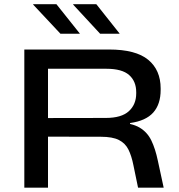

<svg xmlns="http://www.w3.org/2000/svg" viewBox="-20 -868 828 888"><path d="M618.5 0 597 -104Q588.5 -147 574 -176.2Q559.5 -205.5 530 -220.5Q500.5 -235.5 446.5 -235.5L167.5 -236V-322L469 -322.5Q542 -322.5 576 -353.8Q610 -385 610 -436V-441.5Q610 -492 577.2 -521Q544.5 -550 471.5 -550H167.5V-639H484.5Q608 -639 665.5 -591.5Q723 -544 723 -459V-452Q723 -386 688.8 -347.5Q654.5 -309 581.5 -299V-285.5L525 -302Q590 -299 625.8 -277.8Q661.5 -256.5 680 -218.2Q698.5 -180 710 -125L737 0ZM92.5 0V-639H202V-288V-247V0ZM241 -848.5 349 -713V-712H259.5L133.5 -846.5V-848.5ZM425.5 -848.5 533 -713V-712H443L318.5 -846.5V-848.5Z"/></svg>

Font: Anek Latin Expanded Medium
Style: Regular
Weight: 500
Width: 7
Designer: Yesha Goshar
Foundry: Ek Type
Version: Version 1.003